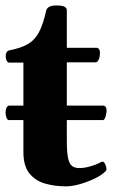

<svg xmlns="http://www.w3.org/2000/svg" viewBox="-20 -658 437 693"><path d="M11.7 -224.6Q5.9 -225.1 2.9 -235.1Q0 -245.1 0 -251Q0 -272 11.7 -276.9H353Q358.9 -276.4 361.8 -271.2Q364.7 -266.1 364.7 -260.3Q364.7 -251 361.6 -239Q358.4 -227.1 353 -224.6ZM218.3 14.6Q177.2 14.6 142.1 4.4Q106.9 -5.9 85.7 -32.7Q64.5 -59.6 64.5 -108.9V-432.1H12.2Q6.8 -432.6 3.7 -440.2Q0.5 -447.8 0.5 -453.6Q0.5 -472.2 12.7 -476.1Q54.2 -483.9 79.6 -498.3Q105 -512.7 120.4 -541.3Q135.7 -569.8 146.5 -619.1Q148.4 -627.4 156.5 -632.8Q164.6 -638.2 184.1 -638.2Q205.1 -638.2 213.1 -633.5Q221.2 -628.9 221.2 -621.6V-485.4H329.1Q335 -484.9 337.9 -479.7Q340.8 -474.6 340.8 -468.8Q340.8 -452.6 336.2 -442.9Q331.5 -433.1 326.2 -433.1H221.2V-152.3Q221.2 -110.8 225.3 -89.1Q229.5 -67.4 239.5 -59.3Q249.5 -51.3 266.6 -51.3Q283.7 -51.3 305.4 -57.4Q327.1 -63.5 345.2 -73.2Q352.5 -77.1 357.4 -69.6Q362.3 -62 363.8 -52.7Q365.2 -43.5 361.8 -41Q349.6 -27.3 324 -14.6Q298.3 -2 269.5 6.3Q240.7 14.6 218.3 14.6Z"/></svg>

Font: Gelasio
Style: Bold
Weight: 700
Designer: Eben Sorkin
Foundry: Eben Sorkin
Version: Version 1.008